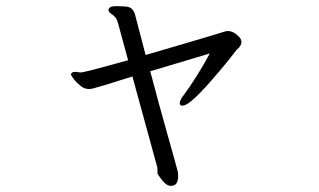

<svg xmlns="http://www.w3.org/2000/svg" viewBox="-20 -541 1040 625"><path d="M411 -292Q348 -272 319.5 -263.5Q291 -255 282.5 -253Q274 -251 270 -251Q255 -251 241.5 -262Q228 -273 219.5 -284.5Q211 -296 211 -299Q211 -301 213 -303Q216 -307 225 -307Q230 -307 235 -306Q240 -305 243 -305Q247 -305 271.5 -311Q296 -317 330 -326.5Q364 -336 397 -345L366 -459Q365 -464 362 -472Q359 -480 357 -483Q350 -491 341.5 -496.5Q333 -502 333 -509Q333 -512 337.5 -516.5Q342 -521 361 -521Q367 -521 373.5 -520.5Q380 -520 387 -520Q405 -519 412 -509Q419 -499 421 -488L454 -362Q508 -378 560 -393Q612 -408 653 -420.5Q694 -433 714 -439Q716 -440 721 -440Q735 -440 747 -431Q759 -422 763 -415Q766 -409 766 -404Q766 -398 763 -393.5Q760 -389 758 -386Q755 -383 752.5 -381Q750 -379 748 -376Q746 -373 731 -354Q716 -335 694 -309Q672 -283 648.5 -257Q625 -231 605 -214Q585 -197 574 -197Q565 -197 565 -205Q565 -215 580 -234Q597 -257 619.5 -292.5Q642 -328 663 -367L469 -309Q483 -256 498 -201Q513 -146 526.5 -98.5Q540 -51 548.5 -20Q557 11 558 15Q559 19 559.5 23Q560 27 560 32Q560 41 557.5 49Q555 57 549 61Q543 64 537 64Q526 64 517 55.5Q508 47 502 38Q496 29 494 27Q492 23 492.5 13.5Q493 4 491 0Z"/></svg>

Font: Moon Stars Kai T
Style: Regular
Weight: 400
Designer: GuiWonder
Version: Version 1.101